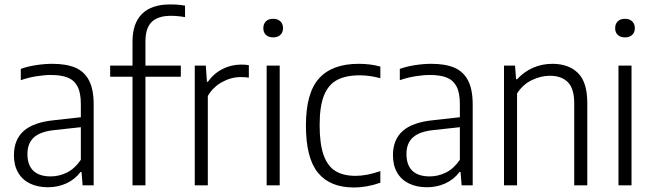

<svg xmlns="http://www.w3.org/2000/svg" viewBox="-20 -838 2948 868"><path d="M403.5 -365.5V0H353.5L348.5 -60.5H344Q319 -27 280.5 -9.2Q242 8.5 196.5 8.5Q150 8.5 115.2 -8.5Q80.5 -25.5 61.8 -58Q43 -90.5 43 -136Q43 -206.5 87 -245.8Q131 -285 224 -294.5L345.5 -308V-368Q345.5 -418.5 330.5 -447Q315.5 -475.5 286.2 -487.2Q257 -499 210.5 -499Q180 -499 144.2 -493.2Q108.5 -487.5 74 -475.5V-526.5Q104 -537.5 142.5 -543.5Q181 -549.5 216.5 -549.5Q280 -549.5 320.8 -532Q361.5 -514.5 382.5 -474.2Q403.5 -434 403.5 -365.5ZM345.5 -115.5V-263L226.5 -250Q163 -243.5 133.5 -217Q104 -190.5 104 -142Q104 -91.5 130.8 -66Q157.5 -40.5 209 -40.5Q247.5 -40.5 283 -58.2Q318.5 -76 345.5 -115.5Z M637.5 -650.5V-541.5H797.5V-491H637.5V0H579V-491H478V-541.5H579V-649Q579 -732.5 622 -775.2Q665 -818 749.5 -818Q786.5 -818 816.5 -812.5V-760.5Q783.5 -766.5 752.5 -766.5Q694.5 -766.5 666 -739Q637.5 -711.5 637.5 -650.5Z M860.5 -541.5H910.5L915.5 -468.5H920Q946.5 -506 986 -526Q1025.5 -546 1070 -546Q1089 -546 1105 -543.5V-487Q1089.5 -489.5 1067.5 -489.5Q1025 -489.5 984 -467Q943 -444.5 919.5 -404V0H860.5Z M1185.5 0V-541.5H1244.5V0ZM1170.5 -710.5Q1170.5 -730 1182.2 -741.5Q1194 -753 1215 -753Q1235.5 -753 1247.5 -741.5Q1259.5 -730 1259.5 -710.5Q1259.5 -691.5 1247.5 -680.2Q1235.5 -669 1215 -669Q1194 -669 1182.2 -680.2Q1170.5 -691.5 1170.5 -710.5Z M1363 -270.5Q1363 -418 1422.5 -483.8Q1482 -549.5 1601 -549.5Q1656 -549.5 1699.5 -537V-484.5Q1650.5 -497.5 1606.5 -497.5Q1543 -497.5 1503.5 -476.2Q1464 -455 1444.5 -406Q1425 -357 1425 -272.5Q1425 -187.5 1443 -137Q1461 -86.5 1496.5 -64.8Q1532 -43 1587.5 -43Q1638 -43 1699.5 -64.5V-12Q1639.5 9.5 1579 9.5Q1472 9.5 1417.5 -57Q1363 -123.5 1363 -270.5Z M2117 -365.5V0H2067L2062 -60.5H2057.5Q2032.5 -27 1994 -9.2Q1955.5 8.5 1910 8.5Q1863.5 8.5 1828.8 -8.5Q1794 -25.5 1775.2 -58Q1756.5 -90.5 1756.5 -136Q1756.5 -206.5 1800.5 -245.8Q1844.5 -285 1937.5 -294.5L2059 -308V-368Q2059 -418.5 2044 -447Q2029 -475.5 1999.8 -487.2Q1970.5 -499 1924 -499Q1893.5 -499 1857.8 -493.2Q1822 -487.5 1787.5 -475.5V-526.5Q1817.5 -537.5 1856 -543.5Q1894.5 -549.5 1930 -549.5Q1993.5 -549.5 2034.2 -532Q2075 -514.5 2096 -474.2Q2117 -434 2117 -365.5ZM2059 -115.5V-263L1940 -250Q1876.5 -243.5 1847 -217Q1817.5 -190.5 1817.5 -142Q1817.5 -91.5 1844.2 -66Q1871 -40.5 1922.5 -40.5Q1961 -40.5 1996.5 -58.2Q2032 -76 2059 -115.5Z M2258.5 -541.5H2308.5L2313 -480H2318Q2348.5 -513.5 2389.5 -531.5Q2430.5 -549.5 2477 -549.5Q2550.5 -549.5 2592.8 -508Q2635 -466.5 2635 -373V0H2576V-370.5Q2576 -437.5 2547.2 -466.5Q2518.5 -495.5 2465.5 -495.5Q2425.5 -495.5 2384.8 -476Q2344 -456.5 2317.5 -415.5V0H2258.5Z M2776 0V-541.5H2835V0ZM2761 -710.5Q2761 -730 2772.8 -741.5Q2784.5 -753 2805.5 -753Q2826 -753 2838 -741.5Q2850 -730 2850 -710.5Q2850 -691.5 2838 -680.2Q2826 -669 2805.5 -669Q2784.5 -669 2772.8 -680.2Q2761 -691.5 2761 -710.5Z"/></svg>

Font: Encode Sans Semi Condensed Light
Style: Regular
Weight: 300
Width: 4
Designer: Multiple Designers
Foundry: Impallari Type
Version: Version 2.000